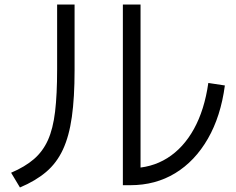

<svg xmlns="http://www.w3.org/2000/svg" viewBox="-20 -787 1040 847"><path d="M522 30V-767H600V-5L555 -45Q647 -45 718 -89.5Q789 -134 835.5 -218Q882 -302 899 -421L972 -410Q954 -274 897 -175Q840 -76 753 -23Q666 30 555 30ZM29 -25Q90 -51 129.5 -85Q169 -119 191.5 -169Q214 -219 223 -294.5Q232 -370 232 -481V-767H309V-476Q309 -357 297 -271.5Q285 -186 257.5 -127Q230 -68 183.5 -28.5Q137 11 68 40Z"/></svg>

Font: M PLUS 1 Thin
Style: Regular
Weight: 400
Version: Version 1.001